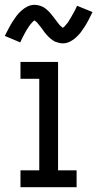

<svg xmlns="http://www.w3.org/2000/svg" viewBox="-35 -777 404 797"><path d="M50 0V-70H128V-450H50V-520H206V-70H283V0ZM225 -597Q220 -597 215 -598Q210 -599 205 -600.5Q200 -602 195.5 -603.5Q191 -605 187 -608Q183 -611 179 -613.5Q175 -616 171.5 -619.5Q168 -623 164.5 -626.5Q161 -630 157.5 -634Q154 -638 151 -641.5Q148 -645 145.5 -649Q143 -653 140 -657Q137 -661 133.5 -665.5Q130 -670 126.5 -674Q123 -678 120.5 -681.5Q118 -685 113 -688.5Q108 -692 108 -694H110Q110 -693 106.5 -691Q103 -689 100.5 -686Q98 -683 95.5 -680.5Q93 -678 91.5 -676Q90 -674 88.5 -672Q87 -670 85.5 -668Q84 -666 82.5 -663.5Q81 -661 79 -658Q77 -655 75.5 -652.5Q74 -650 72 -646.5Q70 -643 68.5 -640Q67 -637 65 -633.5Q63 -630 61 -626Q59 -622 57 -618Q55 -614 53 -609.5Q51 -605 49 -601L-15 -628Q-6 -646 2 -661Q10 -676 18 -688.5Q26 -701 34 -711.5Q42 -722 53.5 -732.5Q65 -743 79 -750Q93 -757 109 -757Q114 -757 119 -756Q124 -755 128.5 -754Q133 -753 137.5 -751Q142 -749 146.5 -746.5Q151 -744 154.5 -741Q158 -738 161.5 -735Q165 -732 169 -728Q173 -724 176 -720Q179 -716 182 -712.5Q185 -709 188 -705Q191 -701 194 -697Q197 -693 200.5 -688.5Q204 -684 207 -680Q210 -676 213 -672.5Q216 -669 221 -665.5Q226 -662 226 -661H224L228 -663Q231 -665 233.5 -668Q236 -671 238.5 -674Q241 -677 242.5 -678.5Q244 -680 245.5 -682Q247 -684 248.5 -686.5Q250 -689 251.5 -691.5Q253 -694 254.5 -696.5Q256 -699 258 -702Q260 -705 261.5 -708Q263 -711 265 -714.5Q267 -718 269 -721.5Q271 -725 273 -728.5Q275 -732 277 -736Q279 -740 281 -744.5Q283 -749 285 -753L349 -727Q340 -708 332 -693Q324 -678 316 -665.5Q308 -653 300 -642.5Q292 -632 280.5 -621.5Q269 -611 255 -604Q241 -597 225 -597Z"/></svg>

Font: Huly
Style: Regular
Weight: 400
Designer: Belleve Invis
Foundry: Belleve Invis
Version: Version 33.2.5; ttfautohint (v1.8.4)